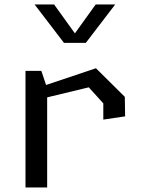

<svg xmlns="http://www.w3.org/2000/svg" viewBox="-20 -826 660 846"><path d="M435.2 -370.5 371.2 -441.2 131.7 -383.5V-434.3L402.8 -525.3L530 -399.2L531.3 -313.3L435.2 -299ZM92.3 -513.7H162.2L187.8 -437.2V0H92.3ZM261.8 -637.2H358.2L487.5 -806.2H401.5L310 -679L218.5 -806.2H132.5Z"/></svg>

Font: Monaspace Krypton Var
Style: Regular
Weight: 400
Designer: Riley Cran and the Lettermatic Team
Version: Version 1.101 (Monaspace Krypton Var)